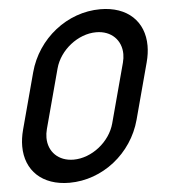

<svg xmlns="http://www.w3.org/2000/svg" viewBox="-53 -783 748 846"><g transform="rotate(-5 321.0 -360.0)"><path d="M220.5 15C367 15 499.5 -89.5 538.8 -236L605.2 -484C612.1 -509.7 615.4 -534.2 615.4 -557C615.4 -664 542.2 -735 421.5 -735C275 -735 142.5 -630.5 103.2 -484L36.8 -236C29.9 -210.3 26.6 -185.8 26.6 -163C26.6 -56 99.8 15 220.5 15ZM247.3 -85C180.1 -85 136.3 -129.7 136.3 -191.3C136.3 -203.5 138 -216.3 141.5 -229.5L211.7 -491.5C233.2 -571.5 314.3 -635.5 394.8 -635.5C462.1 -635.5 505.9 -590.7 505.9 -529.3C505.9 -517.3 504.2 -504.6 500.7 -491.5L430.5 -229.5C409 -149 327.8 -85 247.3 -85Z"/></g></svg>

Font: Manrope
Style: SemiBoldItalic
Weight: 600
Italic angle: -15°
Designer: Mikhail Sharanda
Foundry: Mikhail Sharanda
Version: Version 4.502;hotconv 1.0.109;makeotfexe 2.5.65596